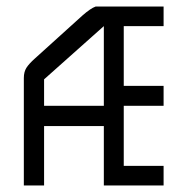

<svg xmlns="http://www.w3.org/2000/svg" viewBox="-20 -617 580 588"><path d="M298 -537 115 -374V-293H298ZM53 -49V-256V-378Q53 -397 61 -409.5Q69 -422 87 -438L233 -570Q257.5 -591.5 273 -597H481V-537H359V-354H481V-293H359V-109H481V-49H298V-231H115V-49Z"/></svg>

Font: IBM 3270
Style: Regular
Weight: 400
Monospace: yes
Version: Version 2.3.1